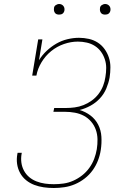

<svg xmlns="http://www.w3.org/2000/svg" viewBox="-20 -932 640 960"><path d="M249 8Q223 8 198.5 4.5Q174 1 151.5 -7.5Q129 -16 110.5 -31Q92 -46 80.5 -67Q69 -88 65.5 -112.5Q62 -137 67 -163L68 -168H89L88 -163Q84 -140 87 -118.5Q90 -97 100 -78.5Q110 -60 126 -46.5Q142 -33 162.5 -25Q183 -17 205 -14Q227 -11 249 -11Q274 -11 298.5 -14.5Q323 -18 346.5 -28.5Q370 -39 390.5 -55Q411 -71 426.5 -92.5Q442 -114 451 -138Q460 -162 464 -186Q468 -211 467.5 -236Q467 -261 459 -283.5Q451 -306 435.5 -324Q420 -342 399.5 -353Q379 -364 354.5 -368.5Q330 -373 305 -373H247L251 -392H309Q331 -392 353.5 -395Q376 -398 397.5 -406.5Q419 -415 438.5 -429Q458 -443 472.5 -462Q487 -481 495.5 -503Q504 -525 507 -547Q511 -570 511 -592.5Q511 -615 504 -636Q497 -657 484.5 -674Q472 -691 454 -702.5Q436 -714 414 -719Q392 -724 369 -724Q335 -724 300 -712Q265 -700 236 -676.5Q207 -653 187.5 -620.5Q168 -588 162 -554H141L171 -735H192L175 -631Q191 -657 213.5 -678Q236 -699 262 -714Q288 -729 317.5 -736Q347 -743 375 -743Q400 -743 424.5 -737.5Q449 -732 469 -719Q489 -706 503 -686.5Q517 -667 524.5 -644Q532 -621 532 -595.5Q532 -570 528 -544Q523 -517 511.5 -489.5Q500 -462 479.5 -440Q459 -418 432.5 -403.5Q406 -389 378 -382Q408 -373 432.5 -354.5Q457 -336 471 -308.5Q485 -281 487 -248.5Q489 -216 484 -183Q480 -156 470 -130Q460 -104 443.5 -81Q427 -58 404 -40Q381 -22 355 -11Q329 0 302 4Q275 8 249 8ZM505 -859Q499 -859 493.5 -861Q488 -863 484.5 -868Q481 -873 480 -879Q479 -885 480 -891Q480 -896 482.5 -900Q485 -904 489 -906.5Q493 -909 497 -910.5Q501 -912 506 -912Q512 -912 517.5 -909.5Q523 -907 527 -902Q531 -897 532 -891Q533 -885 532 -879Q531 -874 528.5 -870Q526 -866 522.5 -863.5Q519 -861 514.5 -860Q510 -859 505 -859ZM275 -859Q269 -859 263.5 -861Q258 -863 254.5 -868Q251 -873 250 -879Q249 -885 250 -891Q250 -896 252.5 -900Q255 -904 259 -906.5Q263 -909 267 -910.5Q271 -912 276 -912Q282 -912 287.5 -909.5Q293 -907 297 -902Q301 -897 302 -891Q303 -885 302 -879Q301 -874 298.5 -870Q296 -866 292.5 -863.5Q289 -861 284.5 -860Q280 -859 275 -859Z"/></svg>

Font: Iosevka Etoile Thin
Style: Italic
Weight: 100
Italic angle: -9°
Designer: Belleve Invis
Foundry: Belleve Invis
Version: Version 22.1.2; ttfautohint (v1.8.4)